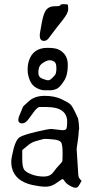

<svg xmlns="http://www.w3.org/2000/svg" viewBox="-20 -881 435 906"><path d="M187 -688Q167.5 -688.5 167.5 -713.9Q167.5 -717.3 168.5 -724.9Q169.4 -732.4 177.7 -776.4Q186 -820.3 199.2 -835.9Q212.4 -851.6 238.5 -851.6Q264.6 -851.6 264.6 -856.4Q264.6 -861.3 280.5 -861.3Q296.4 -861.3 299.1 -859.4Q301.8 -857.4 301.8 -837.9Q301.8 -818.4 275.1 -785.6Q248.5 -752.9 208.5 -699.2Q199.2 -688 187 -688ZM204.1 -655.3Q243.2 -655.3 259.8 -645.5Q299.8 -624 299.8 -576.2Q299.8 -576.2 299.8 -570.3Q299.8 -525.4 281.2 -498Q261.7 -467.8 246.6 -461.4Q231.4 -455.1 218.8 -455.1H189.5Q172.9 -455.1 151.9 -466.3Q130.9 -477.5 120.6 -502.4Q110.4 -527.3 110.4 -551.3Q110.4 -575.2 116.2 -593.8Q135.7 -655.3 204.1 -655.3ZM239.7 -527.3Q246.1 -535.2 246.1 -559.6Q246.1 -584 235.8 -590.3Q225.6 -596.7 214.4 -596.7Q203.1 -596.7 187.5 -587.4Q171.9 -578.1 166.5 -567.4Q161.1 -556.6 161.1 -537.1Q161.1 -517.6 177.7 -510.7Q194.3 -503.9 204.1 -502.4Q213.9 -501 223.6 -510.3Q233.4 -519.5 239.7 -527.3ZM296.9 -306.6Q296.9 -376 199.2 -376Q199.2 -376 167 -376Q155.3 -376 134.3 -345.7Q113.3 -315.4 104 -307.1Q94.7 -298.8 83 -298.8Q73.2 -298.8 68.4 -306.6Q66.4 -309.6 66.4 -314.5Q66.4 -322.3 70.3 -333Q86.9 -374 88.9 -377.9Q89.8 -379.9 117.2 -404.3Q144.5 -428.7 190.9 -428.7Q237.3 -428.7 270 -413.1Q302.7 -397.5 312 -388.7Q321.3 -379.9 334.5 -352.1Q347.7 -324.2 348.6 -321.3Q349.6 -318.4 351.6 -300.8Q353.5 -277.3 353.5 -273.4Q352.5 -268.6 351.6 -263.7Q351.6 -247.1 346.7 -213.9Q341.8 -183.6 341.8 -177.7Q341.8 -176.8 341.8 -175.8L349.6 -54.7Q350.6 -42 361.3 -31.2L365.2 -28.3L355.5 -10.7Q347.7 4.9 336.9 4.9Q336.9 4.9 335.9 4.9Q326.2 4.9 308.6 -5.4Q291 -15.6 284.2 -27.3Q279.3 -35.2 275.4 -36.1Q271.5 -35.2 269.5 -33.2Q261.7 -27.3 240.7 -13.7Q219.7 0 195.3 0Q170.9 0 133.8 -7.8Q48.8 -26.4 35.2 -93.8Q33.2 -104.5 33.2 -120.1Q33.2 -135.7 44.4 -179.7Q55.7 -223.6 74.2 -234.4Q92.8 -245.1 149.9 -258.8Q207 -272.5 222.7 -272.5L274.4 -266.6Q286.1 -266.6 291.5 -271Q296.9 -275.4 296.9 -306.6ZM107.4 -191.4 85 -172.9V-129.9Q85 -92.8 94.2 -80.1Q103.5 -67.4 130.4 -57.6Q157.2 -47.9 187 -47.9Q216.8 -47.9 231.9 -68.8Q247.1 -89.8 260.3 -103Q273.4 -116.2 274.4 -122.6Q275.4 -128.9 275.4 -160.6Q275.4 -192.4 270 -206.1Q264.6 -219.7 234.9 -222.7Q205.1 -225.6 195.3 -225.6Q185.5 -225.6 180.2 -223.6Q174.8 -221.7 151.4 -215.8Q127.9 -210 107.4 -191.4Z"/></svg>

Font: Drukaatie burti
Style: Light
Weight: 300
Version: Version 0.14